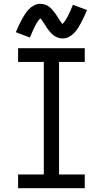

<svg xmlns="http://www.w3.org/2000/svg" viewBox="-20 -988 540 1008"><path d="M75 0H425V-72H290V-663H425V-735H75V-663H210V-72H75ZM308 -786Q326 -786 341.5 -794Q357 -802 369 -814.5Q381 -827 388.5 -839Q396 -851 404 -865.5Q412 -880 420 -897.5Q428 -915 437 -935L363 -963Q347 -924 334.5 -900Q322 -876 308 -862Q304 -867 301 -871Q298 -875 293.5 -881.5Q289 -888 285 -894.5Q281 -901 277.5 -906.5Q274 -912 270 -917.5Q266 -923 261.5 -928.5Q257 -934 252.5 -939Q248 -944 243 -948.5Q238 -953 231.5 -957Q225 -961 219 -963Q213 -965 206 -966.5Q199 -968 192 -968Q175 -968 159 -960Q143 -952 131.5 -939.5Q120 -927 112 -915Q104 -903 96 -888.5Q88 -874 80 -857Q72 -840 63 -819L137 -791Q153 -830 165.5 -854Q178 -878 192 -892Q196 -888 199 -883.5Q202 -879 206.5 -872.5Q211 -866 215 -859.5Q219 -853 222.5 -847.5Q226 -842 230 -836.5Q234 -831 238.5 -825.5Q243 -820 247.5 -815Q252 -810 257.5 -805.5Q263 -801 269 -797.5Q275 -794 281 -791.5Q287 -789 294 -787.5Q301 -786 308 -786Z"/></svg>

Font: Iosevka SS09
Style: Regular
Weight: 400
Monospace: yes
Designer: Belleve Invis
Foundry: Belleve Invis
Version: Version 5.2.1; ttfautohint (v1.8.3)